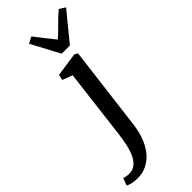

<svg xmlns="http://www.w3.org/2000/svg" viewBox="-459 -885 1192 1192"><g transform="rotate(-45 137.0 -289.0)"><path d="M176.5 -0.5Q166.5 81 136.2 138.2Q106 195.5 60.5 225.5Q15 255.5 -41 255.5Q-66.5 255.5 -89.2 250.5Q-112 245.5 -121 237.5L-104 191Q-97 193.5 -83.5 196Q-70 198.5 -59 198.5Q-26 198.5 -3.8 180.2Q18.5 162 33 130.2Q47.5 98.5 56.2 57.5Q65 16.5 70.5 -29.5L125.5 -482.5L59.5 -507.5L67.5 -544L223 -567L245.5 -556ZM172 -625.5 72.5 -812.5 114.5 -834.5Q139.5 -802.5 165 -769.8Q190.5 -737 217 -704.5Q254 -737 285.8 -769.8Q317.5 -802.5 355.5 -834.5L395 -809.5L244 -625.5Z"/></g></svg>

Font: Merriweather Medium
Style: Italic
Weight: 500
Italic angle: -7.8°
Version: Version 2.101